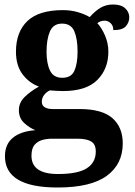

<svg xmlns="http://www.w3.org/2000/svg" viewBox="-20 -594 600 854"><path d="M236 240Q2 240 2 101Q2 48 37 19Q72 -10 137 -15Q110 -26 87 -47.5Q64 -69 64 -104Q64 -137 89 -162Q114 -187 153 -209Q109 -225 80 -264Q51 -303 51 -364Q51 -452 102 -500.5Q153 -549 260 -549Q295 -549 326 -540Q357 -531 379 -518Q405 -547 429 -560.5Q453 -574 483 -574Q519 -574 537 -557Q555 -540 555 -517Q555 -495 540 -477.5Q525 -460 484 -460Q484 -480 472 -491Q460 -502 446 -502Q426 -502 413 -491Q433 -469 447.5 -435Q462 -401 462 -364Q462 -288 413 -238.5Q364 -189 260 -189Q249 -189 230 -190Q211 -191 202 -192Q188 -186 177 -172.5Q166 -159 166 -141Q166 -125 179 -117Q192 -109 213 -109H334Q434 -109 480 -68.5Q526 -28 526 44Q526 136 455 188Q384 240 236 240ZM257 -248Q297 -248 311 -279.5Q325 -311 325 -365Q325 -421 310.5 -455Q296 -489 256 -489Q217 -489 202 -454Q187 -419 187 -364Q187 -312 202.5 -280Q218 -248 257 -248ZM238 180Q326 180 366 154.5Q406 129 406 80Q406 48 386 35.5Q366 23 325 23H209Q189 23 168.5 28.5Q148 34 134 50Q120 66 120 99Q120 180 238 180Z"/></svg>

Font: Noto Serif Oriya
Style: Bold
Weight: 700
Designer: David Williams
Foundry: Google LLC, David Williams
Version: Version 1.051; ttfautohint (v1.8.4.7-5d5b)